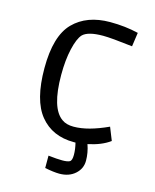

<svg xmlns="http://www.w3.org/2000/svg" viewBox="-116 -673 750 931"><g transform="rotate(15 259.0 -208.0)"><path d="M305 -522Q229 -522 203 -496Q183 -474 170 -417.5Q157 -361 157 -287Q157 -119 221 -75Q243 -59 279.5 -59Q316 -59 358.5 -70.5Q401 -82 451 -105L477 -40Q435 -9 367 5Q381 45 381 85Q381 125 350.5 152Q320 179 272 179Q244 179 199 170V108Q243 113 269 113Q295 113 306 107Q317 101 317 73Q317 45 309 13H300Q192 13 131 -61.5Q70 -136 70 -297.5Q70 -459 137 -527Q204 -595 321 -595Q397 -595 463 -579L453 -509Q345 -522 305 -522Z"/></g></svg>

Font: Ruda
Style: Regular
Weight: 400
Designer: Mariela Monsalve, Angelina Sanchez
Foundry: Mariela Monsalve, Angelina Sanchez
Version: Version 1.002